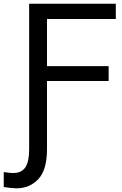

<svg xmlns="http://www.w3.org/2000/svg" viewBox="-58 -765 649 1019"><path d="M-38.1 148.4Q-2 153.3 11.7 153.3Q56.6 153.3 76.7 123Q96.7 92.8 96.7 27.3V-745.1H556.6V-664.1H191.4V-414.1H518.6V-335H191.4V27.3Q191.4 136.7 145.5 185.5Q99.6 234.4 29.3 234.4Q2.9 234.4 -38.1 227.5Z"/></svg>

Font: Gothic A1 Medium
Style: Regular
Weight: 500
Designer: HanYang I&C Co.,Ltd.
Foundry: HanYang I&C Co.,Ltd.
Version: Version 2.50